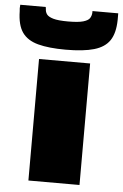

<svg xmlns="http://www.w3.org/2000/svg" viewBox="-110 -821 552 861"><g transform="rotate(5 166.0 -391.0)"><path d="M51 0V-547H281V0ZM166 -599Q90 -599 41.5 -612Q-7 -625 -30 -658Q-53 -691 -54 -753Q-55 -759 -55 -766.5Q-55 -774 -54 -782H61Q61 -780 61 -778Q61 -776 62 -774Q62 -760 69.5 -749.5Q77 -739 99 -732.5Q121 -726 166 -726Q212 -726 234 -732.5Q256 -739 263 -749.5Q270 -760 271 -774Q271 -780 271 -782H387Q387 -774 387 -766.5Q387 -759 387 -752Q386 -693 364 -660Q342 -627 294 -613Q246 -599 166 -599Z"/></g></svg>

Font: Georama Extended ExtraBold
Style: Regular
Weight: 800
Width: 7
Designer: Jean-Baptiste Levee
Foundry: Production Type
Version: Version 1.000